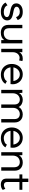

<svg xmlns="http://www.w3.org/2000/svg" viewBox="1910 -2592 692 4551"><g transform="rotate(90 2255.5 -316.0)"><path d="M257.8 9.8Q181.6 9.8 124.8 -18.8Q67.9 -47.4 40 -103L105 -147.9Q122.1 -104 164.3 -82Q206.5 -60.1 264.2 -60.1Q322.3 -60.1 353 -80.8Q383.8 -101.6 383.8 -133.8Q383.8 -147.9 377.2 -158.7Q370.6 -169.4 360.8 -176.8Q351.1 -184.1 332.3 -190.7Q313.5 -197.3 297.1 -201.2Q280.8 -205.1 252.9 -210.9Q226.1 -216.3 210.2 -220.2Q194.3 -224.1 171.1 -231Q147.9 -237.8 134 -244.6Q120.1 -251.5 104.2 -262.5Q88.4 -273.4 79.6 -286.1Q70.8 -298.8 64.9 -316.4Q59.1 -334 59.1 -355Q59.1 -423.3 113 -466.6Q167 -509.8 261.2 -509.8Q415 -509.8 454.1 -390.1L386.2 -350.1Q356.4 -439.9 258.8 -439.9Q206.5 -439.9 172.9 -418Q139.2 -396 139.2 -362.8Q139.2 -350.1 144 -340.1Q148.9 -330.1 160.2 -322.3Q171.4 -314.5 181.9 -309.1Q192.4 -303.7 210.7 -299.1Q229 -294.4 241 -291.7Q252.9 -289.1 273.9 -285.2Q297.9 -280.8 313 -277.3Q328.1 -273.9 350.3 -267.6Q372.6 -261.2 386.7 -254.4Q400.9 -247.6 417 -236.8Q433.1 -226.1 442.4 -213.4Q451.7 -200.7 457.8 -182.6Q463.9 -164.6 463.9 -143.1Q463.9 -73.7 407.7 -32Q351.6 9.8 257.8 9.8Z M752.4 9.8Q713.9 9.8 681.6 -0.5Q649.4 -10.7 623.8 -31.7Q598.1 -52.7 583.5 -88.9Q568.8 -125 568.8 -172.9V-500H648.4V-193.8Q648.4 -120.6 678.7 -90.3Q709 -60.1 766.6 -60.1Q835.4 -60.1 881.1 -102.3Q926.8 -144.5 926.8 -228V-500H1006.8V0H929.7V-71.8Q877.9 9.8 752.4 9.8Z M1372.1 -509.8Q1408.2 -509.8 1427.2 -500L1411.1 -421.9Q1385.7 -435.1 1348.1 -435.1Q1324.7 -435.1 1302 -424.8Q1279.3 -414.6 1259.8 -394.8Q1240.2 -375 1228.3 -342.5Q1216.3 -310.1 1216.3 -270V0H1136.2V-500H1216.3V-426.8Q1259.8 -509.8 1372.1 -509.8Z M1749 8.8Q1678.2 8.8 1621.1 -21.5Q1564 -51.8 1529.8 -111.3Q1495.6 -170.9 1495.6 -250Q1495.6 -321.3 1525.4 -380.1Q1555.2 -439 1612.3 -474.4Q1669.4 -509.8 1742.7 -509.8Q1795.4 -509.8 1840.1 -490Q1884.8 -470.2 1914.3 -437.5Q1943.8 -404.8 1960.2 -362.8Q1976.6 -320.8 1976.6 -275.9Q1976.6 -248.5 1972.7 -220.2H1575.7Q1585.4 -147 1635 -103.5Q1684.6 -60.1 1749 -60.1Q1799.3 -60.1 1843.8 -80.3Q1888.2 -100.6 1900.9 -134.8L1966.8 -99.1Q1938.5 -48.3 1880.6 -19.8Q1822.8 8.8 1749 8.8ZM1576.7 -288.1H1899.9Q1890.6 -354.5 1847.9 -397.2Q1805.2 -439.9 1742.7 -439.9Q1678.7 -439.9 1633.5 -396.5Q1588.4 -353 1576.7 -288.1Z M2690.4 -509.8Q2719.7 -509.8 2747.3 -502.9Q2774.9 -496.1 2799.3 -481Q2823.7 -465.8 2842 -443.8Q2860.4 -421.9 2871.1 -390.1Q2881.8 -358.4 2881.8 -319.8V0H2801.8V-312Q2801.8 -377 2769 -408.4Q2736.3 -439.9 2683.6 -439.9Q2622.1 -439.9 2578.9 -395.5Q2535.6 -351.1 2535.6 -273.9V0H2455.6V-312Q2455.6 -377 2422.9 -408.4Q2390.1 -439.9 2337.4 -439.9Q2311.5 -439.9 2286.4 -429.9Q2261.2 -419.9 2239 -400.4Q2216.8 -380.9 2203.1 -346.2Q2189.5 -311.5 2189.5 -267.1V0H2109.4V-500H2179.7L2184.6 -421.9Q2210.4 -465.8 2253.2 -487.8Q2295.9 -509.8 2344.7 -509.8Q2399.9 -509.8 2446.3 -485.1Q2492.7 -460.4 2516.6 -412.1Q2538.1 -459.5 2588.1 -484.6Q2638.2 -509.8 2690.4 -509.8Z M3254.4 8.8Q3183.6 8.8 3126.5 -21.5Q3069.3 -51.8 3035.2 -111.3Q3001 -170.9 3001 -250Q3001 -321.3 3030.8 -380.1Q3060.5 -439 3117.7 -474.4Q3174.8 -509.8 3248 -509.8Q3300.8 -509.8 3345.5 -490Q3390.1 -470.2 3419.7 -437.5Q3449.2 -404.8 3465.6 -362.8Q3481.9 -320.8 3481.9 -275.9Q3481.9 -248.5 3478 -220.2H3081.1Q3090.8 -147 3140.4 -103.5Q3189.9 -60.1 3254.4 -60.1Q3304.7 -60.1 3349.1 -80.3Q3393.6 -100.6 3406.2 -134.8L3472.2 -99.1Q3443.8 -48.3 3386 -19.8Q3328.1 8.8 3254.4 8.8ZM3082 -288.1H3405.3Q3396 -354.5 3353.3 -397.2Q3310.5 -439.9 3248 -439.9Q3184.1 -439.9 3138.9 -396.5Q3093.8 -353 3082 -288.1Z M3830.1 -509.8Q3915 -509.8 3970 -460.9Q4024.9 -412.1 4024.9 -319.8V0H3944.8V-292Q3944.8 -370.1 3911.4 -405Q3877.9 -439.9 3821.8 -439.9Q3793 -439.9 3766.6 -430.4Q3740.2 -420.9 3717.3 -401.4Q3694.3 -381.8 3680.7 -346.9Q3667 -312 3667 -266.1V0H3586.9V-500H3656.7L3662.1 -421.9Q3687.5 -466.8 3731.4 -488.3Q3775.4 -509.8 3830.1 -509.8Z M4293 -138.2Q4293 -102.1 4312.3 -82.5Q4331.5 -63 4365.2 -63Q4372.6 -63 4379.9 -64Q4387.2 -64.9 4394.8 -67.4Q4402.3 -69.8 4407.2 -71.5Q4412.1 -73.2 4420.7 -77.6Q4429.2 -82 4431.9 -83.5Q4434.6 -85 4444.1 -90.6Q4453.6 -96.2 4455.1 -97.2L4481 -35.2Q4431.2 9.8 4352.1 9.8Q4291 9.8 4252 -22.9Q4212.9 -55.7 4212.9 -124V-431.2H4112.8V-500H4212.9V-642.1H4293V-500H4478V-431.2H4293Z"/></g></svg>

Font: Human Sans
Style: Regular
Weight: 400
Designer: Tim Radville
Foundry: Continuum
Version: Version 1.000;FEAKit 1.0